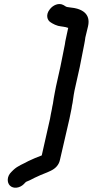

<svg xmlns="http://www.w3.org/2000/svg" viewBox="-20 -724 449 929"><path d="M272 -400 251 -306C246 -285 244 -266 240 -248C239 -240 237 -231 236 -222C234 -213 232 -204 231 -196C227 -180 225 -164 222 -149L182 28C160 36 137 46 118 55C92 70 67 77 44 99L35 108C13 129 13 159 28 174C45 191 76 186 95 167C99 163 102 159 106 156C121 150 135 143 148 136L159 131C181 120 204 113 224 103C250 91 265 73 270 50L316 -149C320 -165 322 -182 326 -198C327 -207 329 -217 331 -226C335 -254 338 -277 345 -306L366 -400C374 -436 380 -476 388 -512C390 -523 392 -533 393 -543L406 -597C420 -659 375 -683 319 -688C311 -689 300 -690 296 -694L288 -699C264 -713 235 -698 221 -679C200 -653 208 -626 225 -616L233 -611C241 -606 251 -602 261 -599C278 -595 295 -595 310 -589L305 -566C303 -558 301 -549 299 -538C297 -529 295 -520 294 -510C286 -474 280 -435 272 -400Z"/></svg>

Font: Electronic
Style: ExBlkIt
Weight: 900
Version: Version 1.011